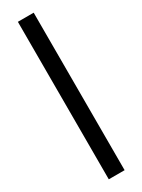

<svg xmlns="http://www.w3.org/2000/svg" viewBox="-236 -748 702 946"><g transform="rotate(-30 115.0 -275.0)"><path d="M70 173V-723H160V173Z"/></g></svg>

Font: Archivo Narrow
Style: Bold Italic
Weight: 700
Italic angle: -8°
Designer: Hector Gatti
Foundry: Omnibus-Type
Version: Version 3.002